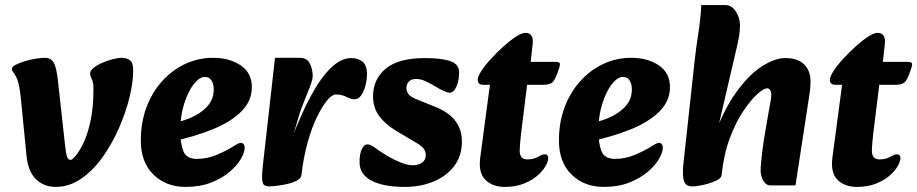

<svg xmlns="http://www.w3.org/2000/svg" viewBox="-20 -718 3602 754"><path d="M198 16Q152 16 121 -14.5Q90 -45 84 -107L62 -331Q60 -354 55.5 -377.5Q51 -401 44 -415Q37 -429 32 -434.5Q27 -440 27 -448Q27 -456 41.5 -463.5Q56 -471 77 -477.5Q98 -484 120 -487.5Q142 -491 157 -491Q180 -491 191 -472Q202 -453 208 -397L236 -143Q239 -114 243.5 -102Q248 -90 258 -90Q263 -90 277 -106Q291 -122 307.5 -156Q324 -190 335.5 -243Q347 -296 347 -370Q347 -394 340.5 -407Q334 -420 334 -430Q334 -441 348 -452Q362 -463 383 -472Q404 -481 424.5 -486Q445 -491 458 -491Q473 -491 488 -483Q503 -475 503 -441Q503 -395 488.5 -335.5Q474 -276 447 -214.5Q420 -153 382.5 -100.5Q345 -48 298.5 -16Q252 16 198 16Z M709 16Q632 16 582.5 -32.5Q533 -81 533 -166Q533 -237 555 -296Q577 -355 616.5 -399Q656 -443 707.5 -467Q759 -491 817 -491Q881 -491 925 -461.5Q969 -432 969 -376Q969 -322 928.5 -281Q888 -240 816 -210.5Q744 -181 649 -161L636 -231Q684 -237 724.5 -253.5Q765 -270 791 -297Q817 -324 819 -359Q821 -383 812 -399.5Q803 -416 785 -416Q763 -416 740.5 -387Q718 -358 703 -310Q688 -262 688 -206Q688 -155 700 -124.5Q712 -94 753 -94Q794 -94 832.5 -110.5Q871 -127 896 -143Q904 -148 912 -152.5Q920 -157 926 -157Q933 -157 937 -151.5Q941 -146 941 -138Q941 -120 926 -94Q911 -68 881.5 -43Q852 -18 809 -1Q766 16 709 16Z M1164 -32 1126 -175Q1163 -271 1201 -341.5Q1239 -412 1279 -451Q1319 -490 1360 -490Q1386 -490 1403.5 -476Q1421 -462 1421 -427Q1421 -404 1415 -381Q1409 -358 1398 -343Q1387 -328 1372 -328Q1359 -328 1340.5 -337.5Q1322 -347 1299 -347Q1284 -347 1264.5 -323.5Q1245 -300 1224.5 -258Q1204 -216 1188 -158.5Q1172 -101 1164 -32ZM1039 14Q1026 14 1018.5 9.5Q1011 5 1009.5 -14Q1008 -33 1013 -75L1060 -491H1158Q1185 -491 1196.5 -469Q1208 -447 1208 -419Q1208 -406 1197.5 -378.5Q1187 -351 1174.5 -320.5Q1162 -290 1155 -267L1131 -185L1181 -191L1164 -32Q1163 -18 1146 -9Q1129 0 1106 5Q1083 10 1064 12Q1045 14 1039 14Z M1570 16Q1486 16 1439 -8.5Q1392 -33 1392 -81Q1392 -114 1401 -132.5Q1410 -151 1422 -151Q1431 -151 1440 -146Q1449 -141 1465 -129Q1482 -117 1506 -103Q1530 -89 1555.5 -79Q1581 -69 1601 -69Q1622 -69 1637 -79Q1652 -89 1652 -109Q1652 -123 1644 -134Q1636 -145 1612 -159L1536 -204Q1493 -230 1469 -262.5Q1445 -295 1445 -339Q1445 -407 1495 -448.5Q1545 -490 1649 -490Q1713 -490 1748 -478Q1783 -466 1783 -434Q1783 -402 1772.5 -378Q1762 -354 1745 -354Q1739 -354 1732 -357Q1725 -360 1718 -363Q1707 -368 1689 -379Q1671 -390 1651.5 -399Q1632 -408 1614 -408Q1595 -408 1585.5 -397.5Q1576 -387 1576 -374Q1576 -359 1584.5 -348Q1593 -337 1621 -326L1688 -299Q1743 -277 1768.5 -243Q1794 -209 1794 -162Q1794 -105 1763 -65Q1732 -25 1681 -4.5Q1630 16 1570 16Z M1962 16Q1914 16 1886 -12Q1858 -40 1866 -100L1904 -385H1878Q1856 -385 1856 -405Q1856 -417 1870.5 -439.5Q1885 -462 1908.5 -487.5Q1932 -513 1957.5 -536Q1983 -559 2006 -574Q2029 -589 2043 -589Q2059 -589 2066.5 -578.5Q2074 -568 2072 -547L2064 -475H2161Q2176 -475 2178 -470Q2180 -465 2177 -454Q2164 -413 2153.5 -399Q2143 -385 2115 -385H2050L2026 -191Q2024 -172 2022.5 -155Q2021 -138 2021 -124Q2021 -111 2027.5 -101.5Q2034 -92 2052 -92Q2075 -92 2092.5 -102Q2110 -112 2119 -112Q2133 -112 2133 -97Q2133 -84 2122 -65Q2111 -46 2089.5 -27.5Q2068 -9 2036 3.5Q2004 16 1962 16Z M2351 16Q2274 16 2224.5 -32.5Q2175 -81 2175 -166Q2175 -237 2197 -296Q2219 -355 2258.5 -399Q2298 -443 2349.5 -467Q2401 -491 2459 -491Q2523 -491 2567 -461.5Q2611 -432 2611 -376Q2611 -322 2570.5 -281Q2530 -240 2458 -210.5Q2386 -181 2291 -161L2278 -231Q2326 -237 2366.5 -253.5Q2407 -270 2433 -297Q2459 -324 2461 -359Q2463 -383 2454 -399.5Q2445 -416 2427 -416Q2405 -416 2382.5 -387Q2360 -358 2345 -310Q2330 -262 2330 -206Q2330 -155 2342 -124.5Q2354 -94 2395 -94Q2436 -94 2474.5 -110.5Q2513 -127 2538 -143Q2546 -148 2554 -152.5Q2562 -157 2568 -157Q2575 -157 2579 -151.5Q2583 -146 2583 -138Q2583 -120 2568 -94Q2553 -68 2523.5 -43Q2494 -18 2451 -1Q2408 16 2351 16Z M3006 10Q2992 10 2983.5 0Q2975 -10 2971 -23.5Q2967 -37 2967 -45Q2967 -59 2969 -81Q2971 -103 2974 -127.5Q2977 -152 2980 -170L2997 -270Q3001 -293 3005 -314Q3009 -335 3009 -347Q3009 -356 3005 -363.5Q3001 -371 2992 -371Q2979 -371 2953.5 -348Q2928 -325 2898.5 -281Q2869 -237 2845.5 -174Q2822 -111 2814 -31L2778 -167Q2819 -283 2870 -354Q2921 -425 2972 -457.5Q3023 -490 3064 -490Q3113 -490 3138 -465Q3163 -440 3163 -399Q3163 -375 3159.5 -352Q3156 -329 3152 -303L3104 10ZM2699 14Q2686 14 2676.5 8Q2667 2 2663.5 -17.5Q2660 -37 2664 -77L2707 -471Q2713 -528 2722 -584.5Q2731 -641 2734 -698H2829Q2854 -698 2870 -672.5Q2886 -647 2886 -620Q2886 -598 2883 -579.5Q2880 -561 2875.5 -541Q2871 -521 2864 -492L2796 -199L2827 -240Q2820 -176 2818 -119Q2816 -62 2814 -31Q2813 -18 2791 -8Q2769 2 2742.5 8Q2716 14 2699 14Z M3345 16Q3297 16 3269 -12Q3241 -40 3249 -100L3287 -385H3261Q3239 -385 3239 -405Q3239 -417 3253.5 -439.5Q3268 -462 3291.5 -487.5Q3315 -513 3340.5 -536Q3366 -559 3389 -574Q3412 -589 3426 -589Q3442 -589 3449.5 -578.5Q3457 -568 3455 -547L3447 -475H3544Q3559 -475 3561 -470Q3563 -465 3560 -454Q3547 -413 3536.5 -399Q3526 -385 3498 -385H3433L3409 -191Q3407 -172 3405.5 -155Q3404 -138 3404 -124Q3404 -111 3410.5 -101.5Q3417 -92 3435 -92Q3458 -92 3475.5 -102Q3493 -112 3502 -112Q3516 -112 3516 -97Q3516 -84 3505 -65Q3494 -46 3472.5 -27.5Q3451 -9 3419 3.5Q3387 16 3345 16Z"/></svg>

Font: Alkatra
Style: Regular
Weight: 400
Designer: Suman Bhandary
Version: Version 1.100;gftools[0.9.22]